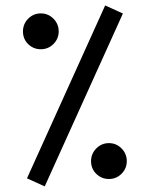

<svg xmlns="http://www.w3.org/2000/svg" viewBox="-20 -680 544 698"><path d="M362.3 -660.2 426.8 -630.9 142.6 -2.4 78.1 -31.7ZM63.5 -565.9Q63.5 -592.8 82.5 -612.1Q101.6 -631.3 128.4 -631.3Q155.3 -631.3 174.3 -612.1Q193.4 -592.8 193.4 -565.9Q193.4 -539.1 174.3 -520Q155.3 -501 128.4 -501Q101.6 -501 82.5 -519.5Q63.5 -538.1 63.5 -565.9ZM311 -94.2Q311 -121.1 330.1 -140.4Q349.1 -159.7 376 -159.7Q402.8 -159.7 421.9 -140.4Q440.9 -121.1 440.9 -94.2Q440.9 -67.4 421.9 -48.3Q402.8 -29.3 376 -29.3Q349.1 -29.3 330.1 -47.9Q311 -66.4 311 -94.2Z"/></svg>

Font: Vazir FD-UI
Style: Regular-FD-UI
Weight: 400
Designer: Saber Rastikerdar
Foundry: Saber Rastikerdar
Version: Version 30.1.0